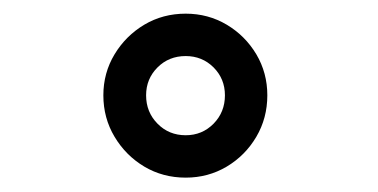

<svg xmlns="http://www.w3.org/2000/svg" viewBox="-20 -780 540 274"><path d="M245 -526.5Q212.5 -526.5 186 -542.2Q159.5 -558 143.5 -584.8Q127.5 -611.5 127.5 -644Q127.5 -676 143.5 -702.5Q159.5 -729 186 -744.8Q212.5 -760.5 245 -760.5Q277 -760.5 303.5 -744.8Q330 -729 345.8 -702.5Q361.5 -676 361.5 -644Q361.5 -611.5 345.8 -584.8Q330 -558 303.5 -542.2Q277 -526.5 245 -526.5ZM245 -587Q268.5 -587 284.8 -603.5Q301 -620 301 -644Q301 -667.5 284.8 -683.8Q268.5 -700 245 -700Q221 -700 204.8 -683.8Q188.5 -667.5 188.5 -644Q188.5 -620 204.8 -603.5Q221 -587 245 -587Z"/></svg>

Font: Trispace Thin
Style: Regular
Weight: 400
Version: Version 1.210